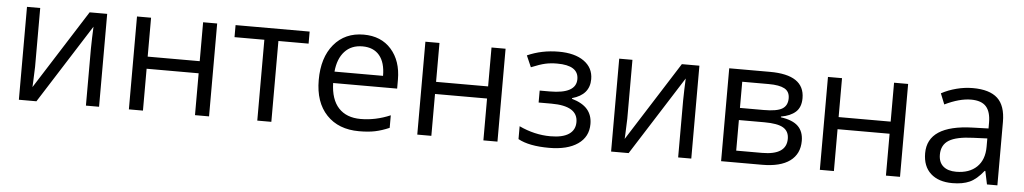

<svg xmlns="http://www.w3.org/2000/svg" viewBox="-35 -819 5875 1102"><g transform="rotate(5 2902.5 -267.5)"><path d="M162.1 -535.2V-195.8L158.7 -106.9L157.2 -79.1L446.8 -535.2H547.9V0H472.2V-327.1L473.6 -391.6L476.1 -455.1L187 0H85.9V-535.2Z M800.8 -535.2V-311H1100.6V-535.2H1181.6V0H1100.6V-241.2H800.8V0H719.7V-535.2Z M1714.4 -465.8H1540.5V0H1459.5V-465.8H1287.6V-535.2H1714.4Z M2046.4 9.8Q1927.7 9.8 1859.1 -62.5Q1790.5 -134.8 1790.5 -263.2Q1790.5 -392.6 1854.2 -468.8Q1918 -544.9 2025.4 -544.9Q2126 -544.9 2184.6 -478.8Q2243.2 -412.6 2243.2 -304.2V-252.9H1874.5Q1877 -158.7 1922.1 -109.9Q1967.3 -61 2049.3 -61Q2135.7 -61 2220.2 -97.2V-24.9Q2177.2 -6.3 2138.9 1.7Q2100.6 9.8 2046.4 9.8ZM2024.4 -477.1Q1960 -477.1 1921.6 -435.1Q1883.3 -393.1 1876.5 -318.8H2156.2Q2156.2 -395.5 2122.1 -436.3Q2087.9 -477.1 2024.4 -477.1Z M2462.4 -535.2V-311H2762.2V-535.2H2843.3V0H2762.2V-241.2H2462.4V0H2381.3V-535.2Z M3117.2 -313Q3269 -313 3269 -397Q3269 -476.1 3146 -476.1Q3108.4 -476.1 3077.6 -469.2Q3046.9 -462.4 2997.1 -441.9L2968.3 -507.8Q3051.3 -544.9 3149.4 -544.9Q3241.7 -544.9 3294.9 -507.1Q3348.1 -469.2 3348.1 -403.8Q3348.1 -314 3248 -286.1V-282.2Q3309.6 -264.2 3337.9 -230.7Q3366.2 -197.3 3366.2 -147Q3366.2 -72.8 3306.4 -31.5Q3246.6 9.8 3141.1 9.8Q3025.4 9.8 2962.4 -24.9V-99.1Q3051.8 -57.1 3143.1 -57.1Q3213.4 -57.1 3249.3 -81.3Q3285.2 -105.5 3285.2 -150.9Q3285.2 -244.1 3133.3 -244.1H3059.1V-313Z M3574.2 -535.2V-195.8L3570.8 -106.9L3569.3 -79.1L3858.9 -535.2H3960V0H3884.3V-327.1L3885.7 -391.6L3888.2 -455.1L3599.1 0H3498V-535.2Z M4565.9 -400.9Q4565.9 -348.6 4535.9 -321.5Q4505.9 -294.4 4451.7 -285.2V-280.8Q4520 -271.5 4551.5 -240.7Q4583 -210 4583 -155.8Q4583 -81.1 4528.1 -40.5Q4473.1 0 4367.7 0H4131.8V-535.2H4366.7Q4565.9 -535.2 4565.9 -400.9ZM4502 -161.1Q4502 -204.6 4469 -224.4Q4436 -244.1 4359.9 -244.1H4212.9V-67.9H4361.8Q4502 -67.9 4502 -161.1ZM4486.8 -393.1Q4486.8 -432.1 4456.8 -448.5Q4426.8 -464.8 4365.7 -464.8H4212.9V-314H4350.1Q4425.3 -314 4456.1 -332.5Q4486.8 -351.1 4486.8 -393.1Z M4781.7 -535.2V-311H5081.5V-535.2H5162.6V0H5081.5V-241.2H4781.7V0H4700.7V-535.2Z M5663.6 0 5647.5 -76.2H5643.6Q5603.5 -25.9 5563.7 -8.1Q5523.9 9.8 5464.4 9.8Q5384.8 9.8 5339.6 -31.2Q5294.4 -72.3 5294.4 -147.9Q5294.4 -310.1 5553.7 -317.9L5644.5 -320.8V-354Q5644.5 -417 5617.4 -447Q5590.3 -477.1 5530.8 -477.1Q5463.9 -477.1 5379.4 -436L5354.5 -498Q5394 -519.5 5441.2 -531.7Q5488.3 -543.9 5535.6 -543.9Q5631.3 -543.9 5677.5 -501.5Q5723.6 -459 5723.6 -365.2V0ZM5480.5 -57.1Q5556.2 -57.1 5599.4 -98.6Q5642.6 -140.1 5642.6 -214.8V-263.2L5561.5 -259.8Q5464.8 -256.3 5422.1 -229.7Q5379.4 -203.1 5379.4 -147Q5379.4 -103 5406 -80.1Q5432.6 -57.1 5480.5 -57.1Z"/></g></svg>

Font: Zoram GWebM
Style: Regular
Weight: 400
Foundry: Ascender Corporation
Version: Version 1.000